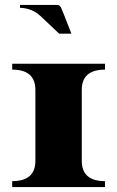

<svg xmlns="http://www.w3.org/2000/svg" viewBox="-20 -756 474 776"><path d="M268.6 -619.9Q268.6 -619.9 219.2 -619.9L144.5 -690.4Q109.9 -723.1 60.8 -724.4V-736.1H213.1Q219 -736.1 226.1 -726.8Q232.4 -713.6 268.6 -619.9ZM123 -392.6Q123 -474.6 29.3 -474.6V-498.5H404.3V-474.6Q310.5 -474.6 310.5 -392.6V-106Q310.5 -23.9 404.3 -23.9V0H29.3V-23.9Q123 -23.9 123 -106Z"/></svg>

Font: itsadzoke
Style: Regular
Weight: 700
Width: 7
Version: Version 0.45